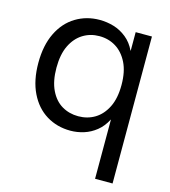

<svg xmlns="http://www.w3.org/2000/svg" viewBox="-109 -614 800 901"><g transform="rotate(15 291.5 -163.0)"><path d="M436 200V-87H435Q417 -52 389.5 -30Q362 -8 330 2Q298 12 265 12Q200 12 148.5 -19.5Q97 -51 67.5 -111.5Q38 -172 38 -257Q38 -342 67.5 -402.5Q97 -463 149 -494.5Q201 -526 265 -526Q300 -526 333.5 -516Q367 -506 395.5 -483Q424 -460 441 -424H442V-514H521V200ZM283 -63Q328 -63 363.5 -84.5Q399 -106 420.5 -149Q442 -192 442 -257Q442 -322 420.5 -365Q399 -408 363.5 -430Q328 -452 283 -452Q239 -452 203.5 -430Q168 -408 147 -365Q126 -322 126 -257Q126 -192 147 -148.5Q168 -105 203.5 -84Q239 -63 283 -63Z"/></g></svg>

Font: TikTok Sans 24pt
Style: Regular
Weight: 400
Version: Version 4.000